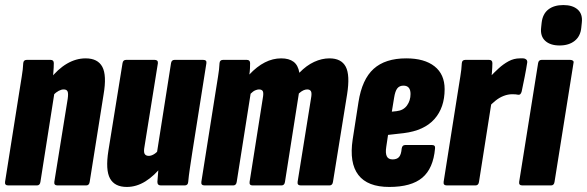

<svg xmlns="http://www.w3.org/2000/svg" viewBox="-20 -734 2324 760"><path d="M208 0Q193 0 195 -14L248 -343Q251 -364 247.5 -372Q244 -380 232 -380Q223 -380 212.5 -374.5Q202 -369 191 -358L176 -419Q209 -461 245 -482Q281 -503 319 -503Q367 -503 385 -469.5Q403 -436 390 -360L335 -14Q333 0 321 0ZM13 0Q-2 0 0 -14L56 -368Q61 -401 66 -430.5Q71 -460 72 -484Q73 -497 86 -497H180Q193 -497 193 -484Q193 -468 191 -445Q189 -422 187 -403L196 -370L140 -14Q138 0 126 0Z M482 6Q434 6 415.5 -27.5Q397 -61 409 -137L465 -484Q467 -497 479 -497H592Q606 -497 605 -484L552 -154Q548 -133 552.5 -125Q557 -117 569 -117Q578 -117 588.5 -123Q599 -129 609 -141L623 -79Q591 -38 555.5 -16Q520 6 482 6ZM617 0Q603 0 603 -14Q604 -29 606 -52.5Q608 -76 610 -94L601 -128L657 -484Q659 -497 671 -497H784Q799 -497 797 -484L741 -130Q736 -97 731.5 -67Q727 -37 725 -14Q724 0 711 0Z M790 0Q775 0 777 -14L833 -368Q838 -401 843 -430.5Q848 -460 849 -484Q850 -497 863 -497H957Q970 -497 970 -484Q970 -475 969.5 -463.5Q969 -452 967 -439Q997 -471 1028.5 -487Q1060 -503 1093 -503Q1124 -503 1142 -489.5Q1160 -476 1165 -446Q1193 -475 1223.5 -489Q1254 -503 1284 -503Q1331 -503 1348.5 -470Q1366 -437 1354 -361L1298 -14Q1296 0 1284 0H1171Q1156 0 1158 -14L1211 -344Q1215 -365 1211 -372.5Q1207 -380 1196 -380Q1189 -380 1181 -376.5Q1173 -373 1163 -364L1108 -14Q1106 0 1094 0H980Q966 0 968 -14L1020 -344Q1024 -365 1020.5 -372.5Q1017 -380 1005 -380Q999 -380 990.5 -376.5Q982 -373 972 -363L917 -14Q915 0 903 0Z M1521 6Q1435 6 1398.5 -41.5Q1362 -89 1376 -182L1399 -330Q1413 -420 1459 -461.5Q1505 -503 1588 -503Q1660 -503 1700 -471.5Q1740 -440 1740 -381Q1740 -308 1699.5 -262.5Q1659 -217 1578 -207L1516 -200L1509 -153Q1505 -128 1511 -115.5Q1517 -103 1534 -103Q1551 -103 1559.5 -112.5Q1568 -122 1570 -146Q1572 -160 1584 -160H1690Q1704 -160 1702 -146Q1695 -67 1651.5 -30.5Q1608 6 1521 6ZM1531 -292 1550 -294Q1577 -297 1591 -316.5Q1605 -336 1605 -362Q1605 -395 1577 -395Q1561 -395 1552.5 -384Q1544 -373 1540 -347Z M1749 0Q1734 0 1736 -14L1792 -368Q1797 -401 1802 -430.5Q1807 -460 1808 -484Q1809 -497 1822 -497H1916Q1929 -497 1929 -484Q1929 -468 1927 -445Q1925 -422 1923 -403L1932 -370L1876 -14Q1874 0 1862 0ZM1913 -309 1921 -431Q1936 -447 1954 -463.5Q1972 -480 1993 -491.5Q2014 -503 2038 -503Q2046 -503 2050.5 -503Q2055 -503 2059 -501Q2068 -497 2067 -487Q2063 -461 2057 -430.5Q2051 -400 2045 -372Q2041 -357 2031 -359Q2026 -360 2021 -360.5Q2016 -361 2008 -361Q1991 -361 1974 -354.5Q1957 -348 1942 -336Q1927 -324 1913 -309Z M2048 0Q2033 0 2035 -14L2110 -484Q2112 -497 2124 -497H2237Q2243 -497 2247.5 -494Q2252 -491 2250 -484L2175 -14Q2173 0 2161 0ZM2195 -554Q2158 -554 2138 -572.5Q2118 -591 2122 -625L2124 -644Q2128 -679 2150.5 -696.5Q2173 -714 2210 -714Q2247 -714 2267 -696Q2287 -678 2283 -644L2281 -625Q2278 -591 2255 -572.5Q2232 -554 2195 -554Z"/></svg>

Font: Sofia Sans Extra Condensed Black
Style: Italic
Weight: 900
Italic angle: -9°
Version: Version 4.100